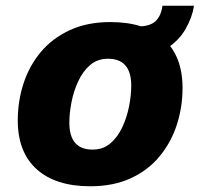

<svg xmlns="http://www.w3.org/2000/svg" viewBox="-20 -639 697 670"><path d="M42 -219Q42 -286 62 -347.5Q82 -409 122 -457Q162 -505 223 -533.5Q284 -562 365 -562Q486 -562 551.5 -502.5Q617 -443 617 -332Q617 -265 597 -203.5Q577 -142 537 -93.5Q497 -45 436.5 -17Q376 11 295 11Q174 11 108 -48.5Q42 -108 42 -219ZM222 -211Q222 -117 303 -117Q340 -117 365.5 -139Q391 -161 407 -195.5Q423 -230 430.5 -268.5Q438 -307 438 -340Q438 -434 357 -434Q320 -434 294.5 -412Q269 -390 253 -355.5Q237 -321 229.5 -282.5Q222 -244 222 -211ZM456 -443 464 -547Q503 -547 522.5 -565Q542 -583 547 -619H657Q651 -579 628 -538.5Q605 -498 562.5 -470.5Q520 -443 456 -443Z"/></svg>

Font: Kufam
Style: Bold Italic
Weight: 700
Italic angle: -11°
Designer: Artur Schmal
Foundry: Original Type
Version: Version 1.301; ttfautohint (v1.8.3)